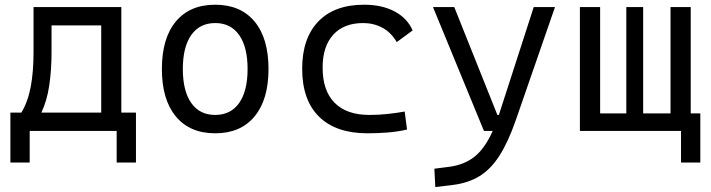

<svg xmlns="http://www.w3.org/2000/svg" viewBox="-20 -547 2970 802"><path d="M23.4 131.8V-76.7H69.3Q96.2 -121.1 108.2 -183.6Q120.1 -246.1 120.1 -329.1V-517.6H486.8V-76.7H547.9V131.8H467.3V0H104V131.8ZM402.8 -76.7V-440.9H195.3V-332.5Q195.3 -252 185.5 -188.5Q175.8 -125 152.8 -76.7Z M878.9 9.8Q772.9 9.8 714.6 -60.5Q656.2 -130.9 656.2 -258.8Q656.2 -387.2 714.6 -457.3Q772.9 -527.3 878.9 -527.3Q984.9 -527.3 1043.2 -457.3Q1101.6 -387.2 1101.6 -258.8Q1101.6 -130.9 1043.2 -60.5Q984.9 9.8 878.9 9.8ZM878.9 -66.9Q943.8 -66.9 979 -116.9Q1014.2 -167 1014.2 -258.8Q1014.2 -350.6 979 -400.6Q943.8 -450.7 878.9 -450.7Q814 -450.7 778.8 -400.6Q743.7 -350.6 743.7 -258.8Q743.7 -167 778.8 -116.9Q814 -66.9 878.9 -66.9Z M1514.6 9.8Q1383.3 9.8 1312.7 -59.6Q1242.2 -128.9 1242.2 -259.8Q1242.2 -386.7 1309.3 -457Q1376.5 -527.3 1501 -527.3Q1575.2 -527.3 1628.2 -499.3Q1681.2 -471.2 1703.6 -419.9L1637.2 -371.1Q1613.8 -411.6 1577.1 -431.2Q1540.5 -450.7 1497.1 -450.7Q1416.5 -450.7 1372.1 -402.1Q1327.6 -353.5 1327.6 -264.6Q1327.6 -168 1377.9 -117.4Q1428.2 -66.9 1522.9 -66.9Q1560.5 -66.9 1597.7 -70.8Q1634.8 -74.7 1670.4 -81.1L1680.2 -5.9Q1640.1 3.4 1597.7 6.6Q1555.2 9.8 1514.6 9.8Z M1798.3 234.4 1794.4 157.7 1859.4 149.4Q1920.9 140.6 1963.1 106.7Q2005.4 72.8 2038.1 0H2001.5L1788.6 -517.6H1877.4L2057.6 -66.9H2064Q2064.5 -68.4 2064.9 -70.3L2209.5 -517.6H2298.3L2134.8 -45.9Q2102.5 46.9 2065.9 103.8Q2029.3 160.6 1982.2 189.2Q1935.1 217.8 1871.1 225.6Z M2402.3 0V-517.6H2486.8V-73.2H2596.2V-517.6H2666.5V-73.2H2780.8V-517.6H2865.2V-73.2H2905.3V131.8H2824.7V0Z"/></svg>

Font: Cascadia Code PL SemiLight
Style: Regular
Weight: 350
Monospace: yes
Designer: Aaron Bell
Foundry: Saja Typeworks
Version: Version 2404.023; ttfautohint (v1.8.4)